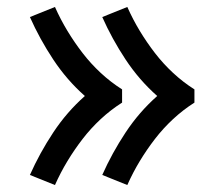

<svg xmlns="http://www.w3.org/2000/svg" viewBox="-20 -616 640 552"><path d="M346 -84 274 -113Q302 -176 341 -235Q380 -294 432 -340Q380 -386 341 -445Q302 -504 274 -567L346 -596Q362 -560 382 -527Q402 -494 425.5 -463.5Q449 -433 477.5 -406.5Q506 -380 539 -359V-321Q506 -300 477.5 -273.5Q449 -247 425.5 -216.5Q402 -186 382 -153Q362 -120 346 -84ZM138 -84 66 -113Q94 -176 133 -235Q172 -294 224 -340Q172 -386 133 -445Q94 -504 66 -567L138 -596Q154 -560 174 -527Q194 -494 217.5 -463.5Q241 -433 269.5 -406.5Q298 -380 331 -359V-321Q298 -300 269.5 -273.5Q241 -247 217.5 -216.5Q194 -186 174 -153Q154 -120 138 -84Z"/></svg>

Font: Iosevka HT Medium Extended
Style: Regular
Weight: 500
Width: 7
Monospace: yes
Designer: Belleve Invis
Foundry: Belleve Invis
Version: Version 32.3.0; ttfautohint (v1.8.4)